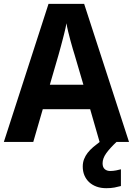

<svg xmlns="http://www.w3.org/2000/svg" viewBox="-20 -737 690 997"><path d="M497.1 0 448.2 -169.9H202.1L152.8 0H0L231.9 -716.8H417L649.9 0ZM413.1 -296.9 367.2 -453.1Q364.3 -461.9 358.4 -481.9Q352.5 -502 345.9 -526.1Q339.4 -550.3 333.5 -574.7Q327.6 -599.1 325.2 -616.2Q323.2 -605.5 320.1 -590.8Q316.9 -576.2 312.7 -559.8Q308.6 -543.5 304.2 -526.9Q299.8 -510.3 295.9 -495.6Q292 -481 288.8 -469.7Q285.6 -458.5 284.2 -453.1L238.8 -296.9ZM512.7 110.8Q512.7 131.3 523.7 141.1Q534.7 150.9 551.8 150.9Q567.4 150.9 582.8 147.9Q598.1 145 607.9 142.1V229Q592.3 233.4 574.2 236.8Q556.2 240.2 531.7 240.2Q503.4 240.2 481 231.9Q458.5 223.6 442.6 208.7Q426.8 193.8 418.2 173.3Q409.7 152.8 409.7 127.9Q409.7 106.9 416.5 89.4Q423.3 71.8 435.3 56.4Q447.3 41 463.4 27.3Q479.5 13.7 497.6 0H585Q550.8 32.2 531.7 58.8Q512.7 85.4 512.7 110.8Z"/></svg>

Font: Droid Sans
Style: Bold
Weight: 700
Foundry: Ascender Corporation
Version: Version 1.00 build 112